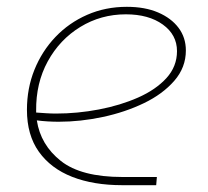

<svg xmlns="http://www.w3.org/2000/svg" viewBox="-20 -543 610 563"><path d="M338 0Q254 0 191.5 -24.5Q129 -49 94 -98Q59 -147 59 -221Q59 -284 81 -338.5Q103 -393 142.5 -434.5Q182 -476 235.5 -499.5Q289 -523 352 -523Q405 -523 443.5 -506.5Q482 -490 503.5 -461.5Q525 -433 525 -395Q525 -345 491 -306Q457 -267 402 -240.5Q347 -214 281.5 -200Q216 -186 152 -186Q136 -186 119.5 -187Q103 -188 88 -190Q99 -118 158.5 -71Q218 -24 339 -24H440L438 0ZM86 -213Q100 -212 115 -211Q130 -210 144 -210Q207 -210 270 -222Q333 -234 385 -257Q437 -280 468 -314Q499 -348 499 -393Q499 -441 457.5 -471Q416 -501 349 -501Q276 -501 215.5 -464Q155 -427 120 -363Q85 -299 86 -218Q86 -217 86 -216Q86 -215 86 -213Z"/></svg>

Font: MuseoModerno Thin
Style: Italic
Weight: 100
Italic angle: -9°
Designer: Pablo Cosgaya, Héctor Gatti, Marcela Romero, and the Authors of The MuseoModerno Project.
Foundry: Omnibus-Type Team
Version: Version 1.003